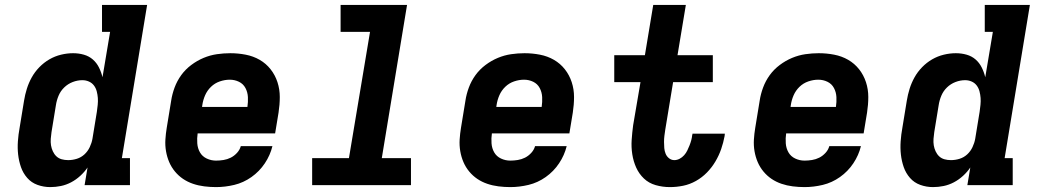

<svg xmlns="http://www.w3.org/2000/svg" viewBox="-20 -755 4240 783"><path d="M185 8Q158 8 133 -1Q108 -10 91 -29.5Q74 -49 65.5 -73.5Q57 -98 54 -124.5Q51 -151 53 -179Q55 -207 60 -234L78 -344Q82 -369 89.5 -393Q97 -417 109.5 -439.5Q122 -462 140.5 -481Q159 -500 181.5 -513Q204 -526 229 -532Q254 -538 278 -538Q301 -538 322 -532Q343 -526 358.5 -512.5Q374 -499 383.5 -480Q393 -461 398 -440Q398 -440 398 -440Q398 -440 398 -440L429 -625H396V-735H580L477 -110H510V0H325L337 -72Q325 -54 307.5 -38Q290 -22 270 -11.5Q250 -1 228.5 3.5Q207 8 185 8ZM258 -102Q276 -102 293.5 -107.5Q311 -113 324.5 -125.5Q338 -138 346 -155Q354 -172 357 -189L375 -299Q377 -313 378.5 -327.5Q380 -342 379 -355.5Q378 -369 374.5 -382.5Q371 -396 363 -406.5Q355 -417 342.5 -422.5Q330 -428 316 -428Q296 -428 276.5 -420.5Q257 -413 242 -398.5Q227 -384 219 -365Q211 -346 208 -326L190 -216Q188 -203 187 -189Q186 -175 188 -162.5Q190 -150 195.5 -138Q201 -126 210 -117.5Q219 -109 231.5 -105.5Q244 -102 258 -102Z M861 8Q837 8 813 5Q789 2 767 -5.5Q745 -13 726.5 -25.5Q708 -38 693.5 -55.5Q679 -73 670 -94Q661 -115 657 -138.5Q653 -162 654.5 -186Q656 -210 660 -234L678 -344Q682 -371 692 -398Q702 -425 719 -448.5Q736 -472 760 -490Q784 -508 810.5 -519Q837 -530 864.5 -534Q892 -538 919 -538Q951 -538 982 -532Q1013 -526 1039 -511Q1065 -496 1083.5 -472.5Q1102 -449 1111.5 -420Q1121 -391 1121 -359.5Q1121 -328 1116 -296L1102 -211H786Q783 -191 784.5 -170.5Q786 -150 795.5 -133.5Q805 -117 823 -108.5Q841 -100 861 -100Q876 -100 891.5 -102.5Q907 -105 921 -112Q935 -119 946.5 -131.5Q958 -144 962 -159H1091Q1082 -122 1060 -89Q1038 -56 1005.5 -33Q973 -10 935.5 -1Q898 8 861 8ZM804 -319H989Q992 -339 991 -359Q990 -379 981 -396Q972 -413 954.5 -421.5Q937 -430 917 -430Q897 -430 876.5 -423Q856 -416 840.5 -401Q825 -386 816.5 -366.5Q808 -347 805 -326Z M1253 0V-110H1403L1489 -625H1369V-735H1640L1537 -110H1656V0Z M2061 8Q2037 8 2013 5Q1989 2 1967 -5.5Q1945 -13 1926.5 -25.5Q1908 -38 1893.5 -55.5Q1879 -73 1870 -94Q1861 -115 1857 -138.5Q1853 -162 1854.5 -186Q1856 -210 1860 -234L1878 -344Q1882 -371 1892 -398Q1902 -425 1919 -448.5Q1936 -472 1960 -490Q1984 -508 2010.5 -519Q2037 -530 2064.5 -534Q2092 -538 2119 -538Q2151 -538 2182 -532Q2213 -526 2239 -511Q2265 -496 2283.5 -472.5Q2302 -449 2311.5 -420Q2321 -391 2321 -359.5Q2321 -328 2316 -296L2302 -211H1986Q1983 -191 1984.5 -170.5Q1986 -150 1995.5 -133.5Q2005 -117 2023 -108.5Q2041 -100 2061 -100Q2076 -100 2091.5 -102.5Q2107 -105 2121 -112Q2135 -119 2146.5 -131.5Q2158 -144 2162 -159H2291Q2282 -122 2260 -89Q2238 -56 2205.5 -33Q2173 -10 2135.5 -1Q2098 8 2061 8ZM2004 -319H2189Q2192 -339 2191 -359Q2190 -379 2181 -396Q2172 -413 2154.5 -421.5Q2137 -430 2117 -430Q2097 -430 2076.5 -423Q2056 -416 2040.5 -401Q2025 -386 2016.5 -366.5Q2008 -347 2005 -326Z M2712 8Q2682 8 2654 0Q2626 -8 2606 -27Q2586 -46 2574.5 -71.5Q2563 -97 2558.5 -126Q2554 -155 2556 -184.5Q2558 -214 2562 -244L2592 -420H2485V-530H2610L2644 -735H2777L2743 -530H2887V-420H2725L2693 -226Q2691 -213 2689.5 -201Q2688 -189 2688 -176Q2688 -163 2689 -151Q2690 -139 2694.5 -128Q2699 -117 2708.5 -109.5Q2718 -102 2730 -102Q2741 -102 2751.5 -107.5Q2762 -113 2770 -122Q2778 -131 2783 -141.5Q2788 -152 2792 -162Q2796 -172 2799 -183Q2802 -194 2803 -205Q2804 -206 2804 -207.5Q2804 -209 2804 -210H2936Q2936 -208 2935.5 -205Q2935 -202 2935 -200Q2930 -173 2921 -147Q2912 -121 2897.5 -96.5Q2883 -72 2863 -51.5Q2843 -31 2818 -17Q2793 -3 2766 2.5Q2739 8 2712 8Z M3261 8Q3237 8 3213 5Q3189 2 3167 -5.5Q3145 -13 3126.5 -25.5Q3108 -38 3093.5 -55.5Q3079 -73 3070 -94Q3061 -115 3057 -138.5Q3053 -162 3054.5 -186Q3056 -210 3060 -234L3078 -344Q3082 -371 3092 -398Q3102 -425 3119 -448.5Q3136 -472 3160 -490Q3184 -508 3210.5 -519Q3237 -530 3264.5 -534Q3292 -538 3319 -538Q3351 -538 3382 -532Q3413 -526 3439 -511Q3465 -496 3483.5 -472.5Q3502 -449 3511.5 -420Q3521 -391 3521 -359.5Q3521 -328 3516 -296L3502 -211H3186Q3183 -191 3184.5 -170.5Q3186 -150 3195.5 -133.5Q3205 -117 3223 -108.5Q3241 -100 3261 -100Q3276 -100 3291.5 -102.5Q3307 -105 3321 -112Q3335 -119 3346.5 -131.5Q3358 -144 3362 -159H3491Q3482 -122 3460 -89Q3438 -56 3405.5 -33Q3373 -10 3335.5 -1Q3298 8 3261 8ZM3204 -319H3389Q3392 -339 3391 -359Q3390 -379 3381 -396Q3372 -413 3354.5 -421.5Q3337 -430 3317 -430Q3297 -430 3276.5 -423Q3256 -416 3240.5 -401Q3225 -386 3216.5 -366.5Q3208 -347 3205 -326Z M3785 8Q3758 8 3733 -1Q3708 -10 3691 -29.5Q3674 -49 3665.5 -73.5Q3657 -98 3654 -124.5Q3651 -151 3653 -179Q3655 -207 3660 -234L3678 -344Q3682 -369 3689.5 -393Q3697 -417 3709.5 -439.5Q3722 -462 3740.5 -481Q3759 -500 3781.5 -513Q3804 -526 3829 -532Q3854 -538 3878 -538Q3901 -538 3922 -532Q3943 -526 3958.5 -512.5Q3974 -499 3983.5 -480Q3993 -461 3998 -440Q3998 -440 3998 -440Q3998 -440 3998 -440L4029 -625H3996V-735H4180L4077 -110H4110V0H3925L3937 -72Q3925 -54 3907.5 -38Q3890 -22 3870 -11.5Q3850 -1 3828.5 3.5Q3807 8 3785 8ZM3858 -102Q3876 -102 3893.5 -107.5Q3911 -113 3924.5 -125.5Q3938 -138 3946 -155Q3954 -172 3957 -189L3975 -299Q3977 -313 3978.5 -327.5Q3980 -342 3979 -355.5Q3978 -369 3974.5 -382.5Q3971 -396 3963 -406.5Q3955 -417 3942.5 -422.5Q3930 -428 3916 -428Q3896 -428 3876.5 -420.5Q3857 -413 3842 -398.5Q3827 -384 3819 -365Q3811 -346 3808 -326L3790 -216Q3788 -203 3787 -189Q3786 -175 3788 -162.5Q3790 -150 3795.5 -138Q3801 -126 3810 -117.5Q3819 -109 3831.5 -105.5Q3844 -102 3858 -102Z"/></svg>

Font: Iosevka Curly Slab XBdExObl
Style: Regular
Weight: 800
Width: 7
Italic angle: -9°
Monospace: yes
Designer: Belleve Invis
Foundry: Belleve Invis
Version: Version 11.1.0; ttfautohint (v1.8.3)